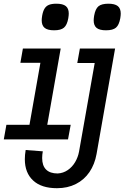

<svg xmlns="http://www.w3.org/2000/svg" viewBox="-40 -812 671 1036"><path d="M94 47Q94 24 98.5 -2.5L191 4.5Q187.5 22.5 187.5 41Q187.5 82 208.8 103Q230 124 271 124Q301 122.5 325.5 105.8Q350 89 365.5 62.5Q381 36 386.5 6L471 -472H377L391 -550H581L481 19Q471 75 442.5 116.8Q414 158.5 369.2 181Q324.5 203.5 267.5 203.5Q183.5 203.5 138.8 162Q94 120.5 94 47ZM-5.5 -138.5H119L178 -473H70L83.5 -550H287.5L215 -138.5H341.5L327 -60H-19.5ZM185 -702.5Q185 -711.5 187.5 -727.5Q192 -752.5 200.8 -766.2Q209.5 -780 224.5 -786Q239.5 -792 264.5 -792Q299 -792 315 -779.2Q331 -766.5 331 -739Q331 -729.5 328.5 -713.5Q322 -677 305.2 -662.8Q288.5 -648.5 252 -648.5Q217 -648.5 201 -661.5Q185 -674.5 185 -702.5ZM465.5 -702Q465.5 -711.5 468 -727.5Q474.5 -764 491.2 -778Q508 -792 545 -792Q579.5 -792 595.5 -779.2Q611.5 -766.5 611.5 -738.5Q611.5 -729.5 609 -713.5Q602.5 -677 585.8 -662.8Q569 -648.5 532 -648.5Q497.5 -648.5 481.5 -661.2Q465.5 -674 465.5 -702Z"/></svg>

Font: JuliaMono Medium
Style: Italic
Weight: 500
Italic angle: -9°
Monospace: yes
Designer: cormullion
Foundry: corm
Version: Version 0.054; ttfautohint (v1.8.4)